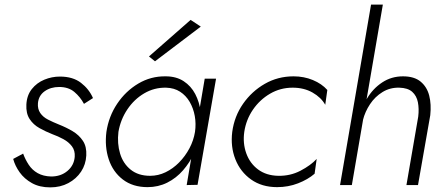

<svg xmlns="http://www.w3.org/2000/svg" viewBox="-20 -800 1931 830"><path d="M80 -136 37 -113Q45 -83 65 -55Q85 -27 118 -8.5Q151 10 197 10Q241 10 275.5 -8.5Q310 -27 330.5 -58Q351 -89 353 -128Q355 -166 338.5 -191Q322 -216 294.5 -232.5Q267 -249 234 -262Q209 -272 187.5 -283Q166 -294 154 -311.5Q142 -329 144 -354Q147 -387 173 -405.5Q199 -424 236 -424Q276 -424 301.5 -402.5Q327 -381 343 -351L382 -376Q365 -415 330 -442Q295 -469 239 -469Q204 -469 171.5 -455.5Q139 -442 117.5 -415Q96 -388 94 -348Q92 -310 108 -285.5Q124 -261 151 -246Q178 -231 206 -220Q231 -211 254 -198.5Q277 -186 291 -167.5Q305 -149 303 -122Q300 -85 271.5 -61Q243 -37 201 -37Q167 -38 143 -51.5Q119 -65 104 -88Q89 -111 80 -136Z M865 -460 787 0 834 -1 914 -460ZM440 -230Q432 -166 450 -111.5Q468 -57 511 -24Q554 9 618 9Q664 9 703 -10.5Q742 -30 771.5 -64Q801 -98 820.5 -140.5Q840 -183 847 -230Q853 -274 847.5 -316.5Q842 -359 824 -393.5Q806 -428 774 -449Q742 -470 696 -470Q632 -471 577.5 -438.5Q523 -406 486.5 -351.5Q450 -297 440 -230ZM492 -230Q501 -283 530.5 -327Q560 -371 603.5 -396.5Q647 -422 698 -421Q733 -420 758.5 -403.5Q784 -387 800 -359.5Q816 -332 822 -298.5Q828 -265 823 -230Q817 -193 799 -159Q781 -125 754.5 -98Q728 -71 696 -55.5Q664 -40 629 -40Q578 -40 545 -66.5Q512 -93 499 -136.5Q486 -180 492 -230ZM848 -685 804 -714 624 -556 650 -535Z M1036 -230Q1044 -283 1073.5 -326Q1103 -369 1147.5 -395Q1192 -421 1245 -421Q1294 -421 1331 -400Q1368 -379 1386 -347L1395 -411Q1371 -438 1332.5 -454Q1294 -470 1249 -470Q1181 -470 1124.5 -437.5Q1068 -405 1030.5 -351Q993 -297 984 -230Q976 -166 997.5 -111.5Q1019 -57 1065.5 -24Q1112 9 1178 9Q1226 9 1268.5 -7.5Q1311 -24 1340 -49L1349 -113Q1323 -85 1279 -62Q1235 -39 1183 -40Q1131 -41 1095.5 -67.5Q1060 -94 1044.5 -137.5Q1029 -181 1036 -230Z M1635 -780H1584L1450 0H1501ZM1788 -296 1737 0H1787L1840 -302Q1845 -349 1835.5 -386.5Q1826 -424 1798.5 -447Q1771 -470 1722 -470Q1672 -470 1632 -443.5Q1592 -417 1566.5 -374Q1541 -331 1531 -281H1549Q1558 -317 1579.5 -349.5Q1601 -382 1633.5 -402Q1666 -422 1706 -421Q1743 -420 1762 -403Q1781 -386 1786.5 -358Q1792 -330 1788 -296Z"/></svg>

Font: Jost Light
Style: Italic
Weight: 300
Italic angle: -5°
Version: Version 3.710